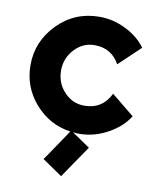

<svg xmlns="http://www.w3.org/2000/svg" viewBox="-82 -577 679 847"><g transform="rotate(10 257.5 -154.0)"><path d="M413 -191 515 -108Q484 -58 423 -24.5Q362 9 296 9Q286 9 268 7L349 62L250 207L161 146L256 6Q160 -8 96 -81.5Q32 -155 32 -253Q32 -359 108.5 -437Q185 -515 296 -515Q358 -515 415.5 -486Q473 -457 504 -413L408 -322Q372 -388 296 -388Q244 -388 206.5 -348Q169 -308 169 -253Q169 -196 206.5 -156.5Q244 -117 296 -117Q377 -117 413 -191Z"/></g></svg>

Font: LilGrotesk Bold
Style: Regular
Weight: 700
Designer: BSozoo
Foundry: BSozoo
Version: Version 1.001;PS 001.001;hotconv 1.0.70;makeotf.lib2.5.58329